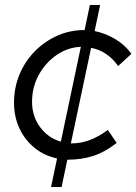

<svg xmlns="http://www.w3.org/2000/svg" viewBox="-20 -629 545 767"><path d="M184 118 208 4Q157 -7 118.5 -38Q80 -69 58 -115.5Q36 -162 36 -219Q36 -278 57.5 -330.5Q79 -383 118 -423Q157 -463 208 -486Q259 -509 318 -509L339 -609H380L358 -505Q402 -496 441 -472.5Q480 -449 505 -414L452 -365Q410 -425 344 -438L263 -56Q304 -56 340 -70Q376 -84 411 -110L446 -58Q399 -21 352 -6Q305 9 249 9L226 118ZM223 -63 303 -442Q251 -440 206.5 -409.5Q162 -379 135 -330Q108 -281 108 -222Q108 -165 140 -121.5Q172 -78 223 -63Z"/></svg>

Font: Red Hat Display VF
Style: Italic
Weight: 300
Italic angle: -12°
Designer: Pentagram, MCKL
Foundry: Pentagram, MCKL
Version: Version 1.010